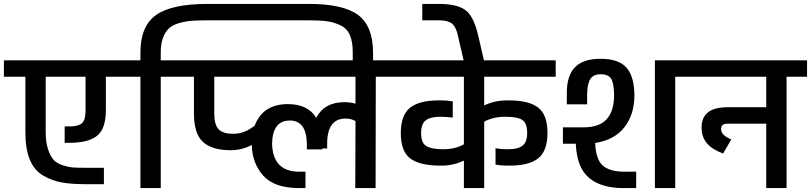

<svg xmlns="http://www.w3.org/2000/svg" viewBox="-30 -963 4152 983"><path d="M604 -654V-570H512V-399Q512 -306 469 -269.5Q426 -233 333 -232H301V-316H333Q373 -317 390.5 -333Q408 -349 408 -399V-570H204V-285Q204 -234 216 -198.5Q228 -163 244.5 -144.5Q261 -126 292 -116.5Q323 -107 345.5 -105.5Q368 -104 409 -104H502V-20H409Q335 -20 285.5 -29Q236 -38 190.5 -64.5Q145 -91 122.5 -146Q100 -201 100 -285V-570H-10V-654Z M1551 -943Q1726 -943 1802.5 -887Q1879 -831 1880 -695V-603H1776V-695Q1776 -749 1761.5 -783Q1747 -817 1714 -833Q1681 -849 1645.5 -854Q1610 -859 1551 -859H1033Q983 -859 951 -856.5Q919 -854 886 -844.5Q853 -835 834.5 -817.5Q816 -800 804.5 -769.5Q793 -739 793 -695V-654H898V-570H793V0H689V-570H583V-654H689V-695Q689 -830 769.5 -886.5Q850 -943 1033 -943Z M1999 -654V-570H1894L1893 0H1789L1790 -343Q1768 -356 1739 -356Q1647 -356 1645 -232V-203H1620V-198H1541V-227Q1539 -346 1454 -346Q1365 -346 1363 -227Q1367 -84 1502 -84H1534V0H1502Q1375 0 1318 -63.5Q1261 -127 1259 -221Q1210 -194 1150 -194Q1056 -194 1009.5 -236Q963 -278 963 -382V-570H878V-654ZM1734 -440Q1763 -440 1790 -432V-570H1067V-382Q1067 -325 1089 -301.5Q1111 -278 1165 -278Q1222 -278 1274 -320Q1316 -430 1444 -430Q1546 -430 1589 -360Q1631 -440 1734 -440Z M2815 -570H2449V-423Q2502 -449 2564 -449H2575Q2678 -449 2725.5 -412Q2773 -375 2773 -282Q2773 -191 2726 -153Q2679 -115 2579 -115H2567Q2535 -115 2507 -120V-204Q2535 -199 2561 -199H2573Q2621 -199 2645 -217Q2669 -235 2669 -282Q2669 -332 2644.5 -348.5Q2620 -365 2564 -365H2553Q2495 -365 2449 -340V0H2345V-141Q2292 -115 2231 -115H2220Q2117 -116 2069.5 -152.5Q2022 -189 2022 -282Q2022 -373 2069 -411Q2116 -449 2216 -449H2228Q2261 -449 2288 -444V-361Q2254 -365 2234 -365H2222Q2174 -365 2150 -347Q2126 -329 2126 -282Q2126 -233 2150.5 -216.5Q2175 -200 2231 -199H2242Q2299 -199 2345 -224V-570H1979V-654H2815Z M2346 -644 2315 -778Q2305 -826 2283.5 -842.5Q2262 -859 2217 -859H2132V-943H2217Q2309 -943 2352.5 -911.5Q2396 -880 2419 -778L2450 -644Z M3017 -231Q3021 -145 3057 -114.5Q3093 -84 3167 -84H3227V0H3162Q3048 0 2985.5 -52.5Q2923 -105 2918 -227H2852V-311H2957Q3037 -311 3075 -351.5Q3113 -392 3114 -472Q3114 -535 3099.5 -559Q3085 -583 3045 -583Q3010 -583 2993.5 -560Q2977 -537 2976 -482V-429H2872V-492Q2873 -577 2914.5 -619.5Q2956 -662 3045 -662Q3138 -662 3178 -616Q3218 -570 3218 -472Q3217 -375 3166 -310.5Q3115 -246 3017 -231ZM3532 -654V-570H3427V0H3323V-654Z M3512 -654H4102V-570H3997V0H3893V-330H3700Q3679 -330 3670.5 -324Q3662 -318 3662 -301Q3662 -271 3714 -249L3672 -177Q3614 -199 3588 -231Q3562 -263 3562 -311Q3562 -414 3695 -414H3893V-570H3512Z"/></svg>

Font: Biryani DemiBold
Style: Regular
Weight: 600
Designer: Dan Reynolds and Mathieu Réguer
Foundry: Dan Reynolds and Mathieu Réguer
Version: Version 1.003;PS 001.003;hotconv 1.0.70;makeotf.lib2.5.58329